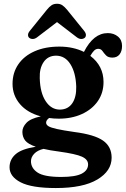

<svg xmlns="http://www.w3.org/2000/svg" viewBox="-20 -726 652 995"><path d="M365 -42Q470 -28.5 514.2 2.8Q558.5 34 558.5 91Q558.5 160 484.5 204.2Q410.5 248.5 269.5 248.5Q144.5 248.5 87 218.8Q29.5 189 29.5 141Q29.5 101 60.5 73.5Q91.5 46 165.5 34.5Q124.5 20.5 110.2 1.8Q96 -17 96 -43Q96 -67 116.8 -89.2Q137.5 -111.5 191.5 -123Q122 -141.5 83.5 -186.5Q45 -231.5 45 -291.5Q45 -349 74.8 -392.5Q104.5 -436 159.2 -460.2Q214 -484.5 287.5 -484.5Q325 -484.5 357 -477.2Q389 -470 415 -457Q464.5 -554.5 538.5 -554.5Q569.5 -554.5 591 -536.8Q612.5 -519 612.5 -488Q612.5 -460.5 599.5 -444Q586.5 -427.5 562.5 -427.5Q540.5 -427.5 529.5 -439Q518.5 -450.5 510.8 -461.8Q503 -473 489 -473Q477 -473 467.5 -463.5Q458 -454 448 -436.5Q516.5 -384.5 516.5 -301Q516.5 -244.5 486.8 -201.8Q457 -159 404.5 -135Q352 -111 284.5 -111Q258.5 -111 234.5 -114.5Q219 -103 219 -90.5Q219 -79.5 231 -72Q243 -64.5 274.5 -57.5Q306 -50.5 365 -42ZM270 -437.5Q228.5 -437 206.2 -404.5Q184 -372 186 -321Q188 -245 216.8 -201.5Q245.5 -158 290.5 -158Q332.5 -158.5 354.5 -190.8Q376.5 -223 375 -278Q372.5 -349.5 344.8 -393.5Q317 -437.5 270 -437.5ZM140.5 109.5Q140.5 145.5 174.8 168.2Q209 191 297 191Q371 191 403.8 173.8Q436.5 156.5 436.5 126Q436.5 100.5 404.8 86Q373 71.5 286 59.5Q239 53.5 205.5 45.5Q174 53 157.2 70.8Q140.5 88.5 140.5 109.5ZM419 -530Q411.5 -524 400.8 -524Q390 -524 378.5 -532.5L275.5 -611.5L172 -532.5Q160.5 -524 149.8 -524Q139 -524 131.5 -530Q125.5 -535 125.2 -544.5Q125 -554 134 -565.5L223 -675.5Q235 -690.5 246.8 -698.5Q258.5 -706.5 275.5 -706.5Q292 -706.5 303.5 -698.5Q315 -690.5 327.5 -675.5L416.5 -565.5Q425.5 -554 425.2 -544.5Q425 -535 419 -530Z"/></svg>

Font: Fraunces 9pt Soft SemiBold
Style: Regular
Weight: 600
Version: Version 1.000;[b76b70a41]